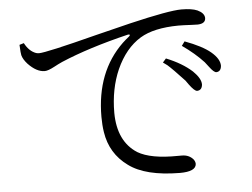

<svg xmlns="http://www.w3.org/2000/svg" viewBox="-51 -771 1102 841"><g transform="rotate(-5 500.0 -350.5)"><path d="M55.7 -614.3 75.2 -620.1Q94.7 -583 125 -572.3Q131.8 -570.3 137.7 -570.3Q169.9 -570.3 393.6 -627.9Q490.2 -652.3 547.9 -666Q720.7 -707 775.4 -707Q821.3 -707 845.7 -696.3Q875 -682.6 876 -661.1Q876 -639.6 850.6 -635.7Q845.7 -634.8 841.8 -634.8Q834 -634.8 813.5 -635.7Q777.3 -637.7 755.9 -637.7Q647.5 -636.7 587.9 -600.6Q520.5 -559.6 480.5 -470.7Q443.4 -386.7 443.4 -281.2Q444.3 -155.3 528.3 -101.6Q585.9 -67.4 705.1 -69.3Q716.8 -69.3 721.7 -69.3Q753.9 -69.3 772.5 -46.9Q779.3 -37.1 779.3 -27.3Q777.3 5.9 707 5.9Q555.7 4.9 482.4 -49.8Q405.3 -105.5 390.6 -201.2Q385.7 -232.4 385.7 -268.6Q385.7 -466.8 507.8 -584Q521.5 -596.7 536.1 -608.4Q543.9 -615.2 539.1 -617.2Q535.2 -618.2 531.2 -617.2Q357.4 -575.2 235.4 -523.4Q224.6 -518.6 216.8 -514.6Q210.9 -511.7 200.2 -505.9Q170.9 -490.2 156.2 -490.2Q120.1 -490.2 83 -529.3Q64.5 -549.8 59.6 -568.4Q57.6 -575.2 55.7 -614.3ZM763.7 -547.9 777.3 -566.4Q853.5 -538.1 889.6 -507.8Q926.8 -476.6 926.8 -446.3Q924.8 -420.9 904.3 -419.9Q893.6 -419.9 874 -446.3Q863.3 -460.9 857.4 -467.8Q818.4 -509.8 763.7 -547.9ZM674.8 -482.4 689.5 -499Q759.8 -470.7 802.7 -431.6Q836.9 -398.4 836.9 -372.1Q835 -346.7 813.5 -345.7Q801.8 -345.7 778.3 -377.9Q769.5 -390.6 766.6 -394.5Q715.8 -449.2 693.4 -468.8Q683.6 -475.6 674.8 -482.4Z"/></g></svg>

Font: GenYoMin JP Regular
Style: Regular
Weight: 400
Version: Version 1.001;PS 1;hotconv 16.6.51;makeotf.lib2.5.65220 DEVE